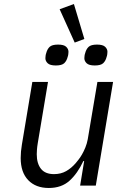

<svg xmlns="http://www.w3.org/2000/svg" viewBox="-20 -924 640 956"><path d="M399 -122H395Q366 -60 326 -24Q286 12 223 12Q158 12 120.5 -27Q83 -66 83 -137Q83 -169 89 -204L141 -516H219L168 -211Q165 -193 164 -178.5Q163 -164 163 -156Q163 -110 184 -83.5Q205 -57 249 -57Q283 -57 309.5 -72Q336 -87 358 -113Q362 -118 370.5 -128.5Q379 -139 388 -154.5Q397 -170 405 -189.5Q413 -209 417 -231L465 -516H543L457 0H379ZM277 -878 348 -904 400 -730 352 -712ZM258 -598Q229 -598 217.5 -609Q206 -620 206 -634Q206 -639 207 -646.5Q208 -654 210 -659Q215 -679 227 -690.5Q239 -702 269 -702Q298 -702 309.5 -691Q321 -680 321 -666Q321 -661 320 -653.5Q319 -646 317 -641Q312 -621 300 -609.5Q288 -598 258 -598ZM452 -598Q423 -598 411.5 -609Q400 -620 400 -634Q400 -639 401 -646.5Q402 -654 404 -659Q409 -679 421 -690.5Q433 -702 463 -702Q492 -702 503.5 -691Q515 -680 515 -666Q515 -661 514 -653.5Q513 -646 511 -641Q506 -621 494 -609.5Q482 -598 452 -598Z"/></svg>

Font: IBM Plex Mono
Style: Italic
Weight: 400
Italic angle: -9°
Monospace: yes
Designer: Mike Abbink, Paul van der Laan, Pieter van Rosmalen
Foundry: Bold Monday
Version: Version 2.3